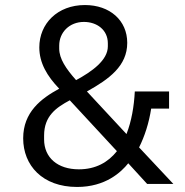

<svg xmlns="http://www.w3.org/2000/svg" viewBox="-20 -730 734 762"><path d="M489 -82 564 0H668L532 -145C554 -189 571 -241 580 -299H651V-367H515C512 -308 502 -249 482 -198L325 -367C413 -416 485 -468 485 -560C485 -649 416 -710 317 -710C208 -710 136 -636 136 -542C136 -480 167 -428 215 -378C143 -339 72 -285 72 -181C72 -74 148 12 286 12C399 12 461 -47 489 -82ZM313 -643C364 -643 408 -612 408 -558V-546C408 -491 345 -446 282 -412C242 -457 215 -497 215 -537V-549C215 -602 256 -643 313 -643ZM293 -58C209 -58 155 -104 155 -177V-192C155 -270 203 -303 257 -332L444 -130C409 -86 360 -58 293 -58Z"/></svg>

Font: Braiins Sans
Style: Regular
Weight: 400
Designer: Mike Abbink, Paul van der Laan, Pieter van Rosmalen, Jiri Chlebus, Lubos Buracinsky
Foundry: Bold Monday, Sudetype
Version: Version 1.000;hotconv 1.0.109;makeotfexe 2.5.65596